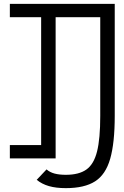

<svg xmlns="http://www.w3.org/2000/svg" viewBox="-20 -820 640 994"><path d="M193 0V-800H268V0ZM31 0V-69H230V0ZM31 -731V-800H430V-731ZM170 111 221 57Q238 72 262.5 78.5Q287 85 321 85Q389 85 427.5 57.5Q466 30 482.5 -36Q499 -102 499 -220V-731H368V-800H574V-220Q574 -80 550.5 2Q527 84 472 119Q417 154 321 154Q270 154 233.5 143.5Q197 133 170 111Z"/></svg>

Font: Victor Mono
Style: Regular
Weight: 400
Monospace: yes
Designer: Rune Bjørnerås
Version: Version 1.561;gftools[0.9.30]